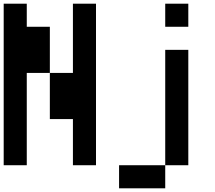

<svg xmlns="http://www.w3.org/2000/svg" viewBox="-20 -895 1165 1040"><path d="M0 0V-875H125V-750H250V-500H125V0ZM250 -250V-500H375V-875H500V0H375V-250ZM1000 0H875V-625H1000ZM1000 -875V-750H875V-875ZM625 125V0H875V125Z"/></svg>

Font: Galmuri7 Regular
Style: Regular
Weight: 400
Designer: Lee Minseo (quiple)
Version: Version 2.399;hotconv 1.1.1;makeotfexe 2.6.0 DEVELOPMENT